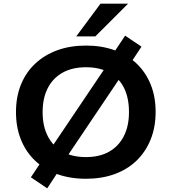

<svg xmlns="http://www.w3.org/2000/svg" viewBox="-20 -963 934 1045"><path d="M448 10Q361 10 291 -15.5Q221 -41 171 -88.5Q121 -136 94 -203Q67 -270 67 -353Q67 -436 94 -502.5Q121 -569 171.5 -616.5Q222 -664 292 -689.5Q362 -715 448 -715Q534 -715 604 -689.5Q674 -664 723.5 -617Q773 -570 800 -503.5Q827 -437 827 -354Q827 -271 800 -204Q773 -137 723.5 -89Q674 -41 604 -15.5Q534 10 448 10ZM448 -108Q521 -108 573 -137Q625 -166 653.5 -221Q682 -276 682 -353Q682 -431 654.5 -485.5Q627 -540 574 -568.5Q521 -597 448 -597Q374 -597 321.5 -568Q269 -539 240.5 -484.5Q212 -430 212 -352Q212 -276 240.5 -221Q269 -166 321.5 -137Q374 -108 448 -108ZM237 62 148 2 222 -109 267 -170 558 -602 586 -656 661 -769 750 -709 676 -597 631 -536 341 -105 312 -52ZM395 -765 527 -943H677L499 -765Z"/></svg>

Font: Nunito Sans 10pt SemiExpanded
Style: Bold
Weight: 700
Width: 6
Designer: Vernon Adams
Foundry: Vernon Adams
Version: Version 3.101;gftools[0.9.27]